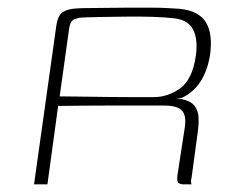

<svg xmlns="http://www.w3.org/2000/svg" viewBox="-20 -482 623 502"><path d="M377 -206Q377 -206 344.5 -206Q312 -206 256.5 -206Q201 -206 132 -205L104 0H69L127 -413Q131 -442 144.5 -450.5Q158 -459 181 -460Q196 -461 218.5 -461Q241 -461 266.5 -461.5Q292 -462 318.5 -462Q345 -462 370.5 -462Q396 -462 416.5 -461Q437 -460 449 -459Q500 -454 518.5 -423.5Q537 -393 529 -337Q522 -296 504 -268.5Q486 -241 457 -227Q455 -226 451 -225Q447 -224 444 -224V-223Q446 -223 449 -223Q452 -223 454 -223Q479 -218 488.5 -205.5Q498 -193 499 -176.5Q500 -160 498 -144L481 -18Q479 -12 479.5 -6.5Q480 -1 481 0H460Q452 0 447 -3.5Q442 -7 444 -24L463 -148Q468 -179 456 -192.5Q444 -206 410 -206ZM136 -230Q152 -230 185.5 -229.5Q219 -229 258.5 -228.5Q298 -228 331.5 -228Q365 -228 381 -228Q419 -228 451 -251Q483 -274 492 -336Q498 -379 485 -404.5Q472 -430 436 -434Q413 -437 378.5 -438Q344 -439 307 -438.5Q270 -438 239 -437.5Q208 -437 191 -436Q187 -436 175.5 -432Q164 -428 161 -409Z"/></svg>

Font: Genos ExtraLight
Style: Italic
Weight: 250
Italic angle: -8°
Designer: Robert E. Leuschke
Foundry: Robert E. Leuschke
Version: Version 1.010